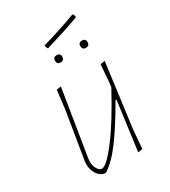

<svg xmlns="http://www.w3.org/2000/svg" viewBox="-181 -817 816 920"><g transform="rotate(-30 227.0 -357.5)"><path d="M369 -726 373 -723 378 -710 375 -705Q295 -676 188 -644L183 -648L179 -664Q272 -690 369 -726ZM326 -575Q326 -595 346 -595Q366 -595 366 -575Q366 -555 346 -555Q326 -555 326 -575ZM186 -575Q186 -595 206 -595Q226 -595 226 -575Q226 -555 206 -555Q186 -555 186 -575ZM149 -455 90 -90 89 -75Q88 -50 99 -32.5Q110 -15 123 -15Q149 -15 213.5 -100Q278 -185 356 -330L360 -362L367 -452L392 -456L346 -106L337 0L312 4L348 -267H343Q278 -155 228.5 -88Q179 -21 130 11H119Q95 4 81 -19.5Q67 -43 68 -74L69 -87L112 -350L124 -451Z"/></g></svg>

Font: Alegreya Sans SC Thin
Style: Italic
Weight: 100
Italic angle: -7°
Designer: Juan Pablo del Peral
Foundry: Huerta Tipografica
Version: Version 2.007